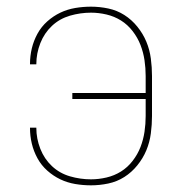

<svg xmlns="http://www.w3.org/2000/svg" viewBox="-20 -548 540 576"><path d="M253 8Q229 8 205.5 4Q182 0 161 -10Q140 -20 122 -36Q104 -52 92.5 -73Q81 -94 75.5 -117Q70 -140 70 -164V-165H89V-164Q89 -132 101 -101.5Q113 -71 136 -49.5Q159 -28 190 -19Q221 -10 253 -10Q276 -10 299.5 -15.5Q323 -21 343 -33.5Q363 -46 378 -65.5Q393 -85 401.5 -107Q410 -129 413.5 -152.5Q417 -176 417 -200V-251H197V-269H417V-320Q417 -344 413.5 -367.5Q410 -391 401.5 -413Q393 -435 378 -454.5Q363 -474 343 -486.5Q323 -499 299.5 -504.5Q276 -510 253 -510Q221 -510 190 -501Q159 -492 136 -470.5Q113 -449 101 -418.5Q89 -388 89 -356V-355H70V-356Q70 -380 75.5 -403Q81 -426 92.5 -447Q104 -468 122 -484Q140 -500 161 -510Q182 -520 205.5 -524Q229 -528 253 -528Q279 -528 305 -522.5Q331 -517 353 -503Q375 -489 392 -468Q409 -447 419 -423Q429 -399 432.5 -372.5Q436 -346 436 -320V-200Q436 -174 432.5 -147.5Q429 -121 419 -97Q409 -73 392 -52Q375 -31 353 -17Q331 -3 305 2.5Q279 8 253 8Z"/></svg>

Font: Iosevka Thin
Style: Regular
Weight: 100
Monospace: yes
Designer: Belleve Invis
Foundry: Belleve Invis
Version: Version 32.5.0; ttfautohint (v1.8.4)